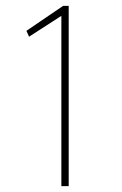

<svg xmlns="http://www.w3.org/2000/svg" viewBox="-20 -634 415 654"><path d="M189 0V-580L79 -509L70 -529L195 -614H214V0Z"/></svg>

Font: Inconsolata Condensed ExtraLight
Style: Regular
Weight: 200
Width: 3
Monospace: yes
Designer: Raph Levien, Cyreal, Brenton Simpson
Foundry: Raph Levien, Cyreal, Google
Version: Version 3.100; ttfautohint (v1.8.4.7-5d5b)